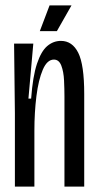

<svg xmlns="http://www.w3.org/2000/svg" viewBox="-20 -689 360 709"><path d="M35 0V-271L32 -528H103L85 -325H95Q101 -407 116.5 -453.5Q132 -500 154.5 -519Q177 -538 205 -538Q247 -538 269 -494Q291 -450 291 -342V0H218V-333Q218 -360 216.5 -392Q215 -424 206.5 -446.5Q198 -469 179 -469Q154 -469 138 -431.5Q122 -394 114.5 -334Q107 -274 107 -206V0ZM190 -574H127L163 -669H244Z"/></svg>

Font: Bricolage Grotesque 48pt Condensed Light
Style: Regular
Weight: 300
Width: 3
Designer: Mathieu Triay
Foundry: Atelier Triay
Version: Version 1.000; ttfautohint (v1.8.4.7-5d5b);gftools[0.9.32]